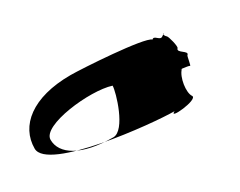

<svg xmlns="http://www.w3.org/2000/svg" viewBox="-70 -891 1480 1183"><g transform="rotate(-30 670.5 -299.5)"><path d="M52 -282C52 -121 757 -51 914 -51C847 -19 1077 -40 1055 -78C1030 -113 1046 -217 1082 -253C1080 -254 1078 -255 1075 -256H1079C1080 -255 1080 -255 1082 -254C1083 -255 1083 -254 1084 -255C1110 -252 1134 -248 1136 -245C1141 -239 1150 -306 1155 -310C1182 -331 1099 -354 1124 -378C1133 -387 1112 -466 1104 -473C1093 -483 1090 -491 1091 -496C1088 -494 1083 -490 1076 -486C1054 -473 1036 -522 1017 -501C981 -538 549 -564 470 -564C196 -564 52 -443 52 -282ZM164 -280C164 -382 523 -423 662 -378C662 -334 593 -100 507 -100C281 -100 164 -178 164 -280ZM1082 -253C1082 -253 1082 -254 1082 -254C1082 -254 1083 -253 1083 -253C1085 -252 1084 -252 1082 -253ZM1091 -496C1092 -505 1101 -505 1091 -496Z"/></g></svg>

Font: Ampere
Style: SCUltExt
Weight: 400
Version: Version 1